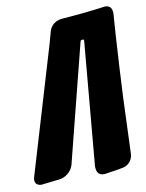

<svg xmlns="http://www.w3.org/2000/svg" viewBox="-81 -779 631 829"><g transform="rotate(-10 234.0 -365.0)"><path d="M468 -685C468 -705 461 -721 438 -721C435 -721 432 -721 429 -720C398 -716 367 -712 336 -709L243 -701C216 -698 195 -681 188 -656L174 -605L9 -52C7 -46 6 -41 6 -36C6 -23 14 -11 34 -11C37 -11 40 -11 43 -12L114 -20C143 -24 168 -45 176 -73L307 -590C308 -596 312 -597 318 -597C321 -597 323 -595 323 -591L275 -50C275 -27 281 -9 307 -9C310 -9 314 -9 318 -10L377 -19C381 -20 384 -21 387 -21C416 -25 436 -47 437 -76L446 -315L453 -452L462 -602Z"/></g></svg>

Font: Bangerz
Style: Bold
Weight: 700
Designer: vernon adams
Foundry: Vernon Adams
Version: Version 2.10;December 28, 2023;FontCreator 13.0.0.2683 64-bi